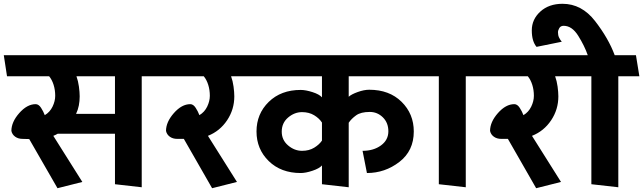

<svg xmlns="http://www.w3.org/2000/svg" viewBox="-31 -971 3390 1012"><path d="M575 -569H372Q381 -544 385 -514.5Q389 -485 389 -463Q389 -438 384.5 -415Q380 -392 370 -371H575ZM123 -238 88 -239Q65 -239 49 -250.5Q33 -262 29 -281Q29 -328 70.5 -375Q112 -422 157 -422Q173 -422 185.5 -402.5Q198 -383 205 -364Q232 -380 246 -409Q260 -438 260 -466Q260 -497 251.5 -524Q243 -551 228 -569H6L-11 -680H811L828 -569H716V16L575 0V-266H273Q267 -263 261.5 -260Q256 -257 250 -255L403 -12L272 21Z M1292 -569H1187Q1196 -544 1200 -514.5Q1204 -485 1204 -463Q1204 -394 1166 -337Q1128 -280 1065 -255L1218 -12L1087 21L938 -239H903Q880 -239 864 -250.5Q848 -262 844 -281Q844 -328 885.5 -375Q927 -422 972 -422Q988 -422 1000.5 -402.5Q1013 -383 1020 -364Q1047 -380 1061 -409Q1075 -438 1075 -466Q1075 -497 1066.5 -524Q1058 -551 1043 -569H821L804 -680H1276Z M1554 -59Q1450 -59 1385.5 -122Q1321 -185 1321 -278Q1321 -371 1385.5 -434Q1450 -497 1554 -497Q1580 -497 1616 -485.5Q1652 -474 1666 -458V-569H1287L1270 -680H2180L2196 -569H1807V-461Q1821 -474 1854.5 -486Q1888 -498 1915 -498Q2021 -498 2085.5 -434.5Q2150 -371 2150 -278Q2150 -176 2074 -117.5Q1998 -59 1903 -59L1880 -176Q1938 -176 1977 -204.5Q2016 -233 2016 -279Q2016 -324 1987 -352.5Q1958 -381 1918 -381Q1871 -381 1846 -363Q1821 -345 1807 -324V16L1666 0V-99Q1652 -83 1616 -71Q1580 -59 1554 -59ZM1454 -277Q1454 -233 1487.5 -204.5Q1521 -176 1561 -176Q1598 -176 1625 -192.5Q1652 -209 1666 -230V-325Q1652 -347 1625 -363.5Q1598 -380 1561 -380Q1521 -380 1487.5 -351.5Q1454 -323 1454 -277Z M2282 0V-569H2191L2174 -680H2517L2535 -569H2424V16Z M3000 -569H2895Q2904 -544 2908 -514.5Q2912 -485 2912 -463Q2912 -394 2874 -337Q2836 -280 2773 -255L2926 -12L2795 21L2646 -239H2611Q2588 -239 2572 -250.5Q2556 -262 2552 -281Q2552 -328 2593.5 -375Q2635 -422 2680 -422Q2696 -422 2708.5 -402.5Q2721 -383 2728 -364Q2755 -380 2769 -409Q2783 -438 2783 -466Q2783 -497 2774.5 -524Q2766 -551 2751 -569H2529L2512 -680H2984Z M3086 0V-569H2995L2978 -680H3067Q3050 -729 3017 -782Q2984 -835 2940 -835Q2924 -835 2917 -823Q2910 -811 2910 -801Q2910 -785 2915.5 -773.5Q2921 -762 2930 -751L2797 -724Q2785 -738 2778.5 -759.5Q2772 -781 2772 -811Q2772 -869 2817 -910Q2862 -951 2934 -951Q3035 -951 3105.5 -860Q3176 -769 3209 -680H3321L3339 -569H3228V16Z"/></svg>

Font: Palanquin Dark
Style: Regular
Weight: 400
Designer: Pria Ravichandran
Version: Version 1.000